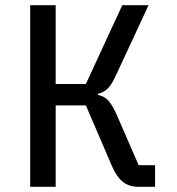

<svg xmlns="http://www.w3.org/2000/svg" viewBox="-20 -718 680 738"><path d="M96 -698H194V-395H310L450 -698H551L425 -427Q409 -392 393.5 -377Q378 -362 357 -358V-353Q381 -348 396 -332Q411 -316 429 -276L513 -83H576V0H511Q477 0 453 -18.5Q429 -37 411 -78L310 -313H194V0H96Z"/></svg>

Font: Writer
Style: Regular
Weight: 400
Monospace: yes
Designer: Mike Abbink, Paul van der Laan, Pieter van Rosmalen
Foundry: Bold Monday
Version: Version 2.001 2020